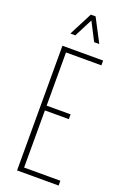

<svg xmlns="http://www.w3.org/2000/svg" viewBox="-177 -999 697 1055"><g transform="rotate(20 172.0 -471.5)"><path d="M72 0V-729H310V-701H103V-28H315V0ZM96 -362V-390H243V-362ZM90 -807 160 -943H188L259 -807H229L174 -914L119 -807Z"/></g></svg>

Font: Hubot Sans Condensed ExtraLight
Style: Regular
Weight: 200
Width: 3
Designer: Deni Anggara
Foundry: GitHub, Inc., Subsidiary of Microsoft Corporation
Version: Version 2.000